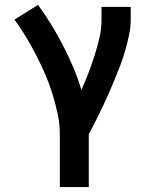

<svg xmlns="http://www.w3.org/2000/svg" viewBox="-20 -548 640 783"><path d="M224 215V0Q224 -43 215 -84.5Q206 -126 193.5 -166.5Q181 -207 164 -246Q147 -285 127.5 -323Q108 -361 86 -397.5Q64 -434 39 -468L135 -528Q164 -489 189.5 -447Q215 -405 237.5 -361.5Q260 -318 279 -273Q298 -228 312 -181Q327 -215 340.5 -250Q354 -285 365.5 -321Q377 -357 385.5 -393.5Q394 -430 394 -468V-520H513V-468Q513 -437 506.5 -406Q500 -375 491.5 -345Q483 -315 472 -285.5Q461 -256 449 -227Q437 -198 424.5 -169.5Q412 -141 398.5 -112.5Q385 -84 371 -56Q357 -28 342 0V215Z"/></svg>

Font: Iosevka Plex Etoile
Style: Bold
Weight: 700
Designer: Belleve Invis
Foundry: Belleve Invis
Version: Version 25.1.1; ttfautohint (v1.8.4)